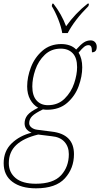

<svg xmlns="http://www.w3.org/2000/svg" viewBox="-65 -786 547 1046"><path d="M-45 103Q-45 37 -1.5 -5Q42 -47 107 -63Q69 -79 69 -114Q69 -139 84.5 -158.5Q100 -178 143 -199Q116 -214 99.5 -244Q83 -274 83 -315Q83 -366 103.5 -419.5Q124 -473 166 -509.5Q208 -546 269 -546Q294 -546 315 -538.5Q336 -531 350 -516Q375 -544 392 -555Q409 -566 429 -566Q444 -566 453 -556Q462 -546 462 -531Q462 -501 436 -501Q436 -524 431.5 -532Q427 -540 417 -540Q405 -540 393.5 -531Q382 -522 363 -499Q383 -468 383 -419Q383 -370 363.5 -316.5Q344 -263 301 -225.5Q258 -188 191 -188Q181 -188 169 -190Q127 -170 110.5 -153.5Q94 -137 94 -115Q94 -101 107 -91Q120 -81 139 -79L217 -69Q338 -55 338 54Q338 131 288.5 185.5Q239 240 131 240Q50 240 2.5 204.5Q-45 169 -45 103ZM355 -420Q355 -471 331 -496Q307 -521 266 -521Q214 -521 179 -487.5Q144 -454 127.5 -406Q111 -358 111 -315Q111 -265 134 -239Q157 -213 196 -213Q251 -213 287 -248.5Q323 -284 339 -332Q355 -380 355 -420ZM310 54Q310 13 286 -13.5Q262 -40 216 -44L143 -53Q64 -34 23.5 4Q-17 42 -17 103Q-17 153 20 184Q57 215 130 215Q225 215 267.5 169Q310 123 310 54ZM217 -753 220 -766H226Q271 -708 295 -643Q346 -714 412 -766H420L417 -753Q341 -677 304 -606H274Q269 -638 253 -679Q237 -720 217 -753Z"/></svg>

Font: Noto Serif NarrowThin
Style: Italic
Weight: 250
Width: 4
Italic angle: -12°
Designer: Monotype Design Team
Foundry: Monotype Imaging Inc.
Version: Version 1.001